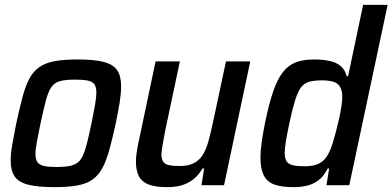

<svg xmlns="http://www.w3.org/2000/svg" viewBox="-20 -763 1617 791"><path d="M205 8Q136 8 96.5 -2Q57 -12 40.5 -36Q24 -60 24 -102Q24 -130 30.5 -167.5Q37 -205 47 -255Q61 -319 73 -364Q85 -409 101 -439Q117 -469 142 -486.5Q167 -504 205 -511Q243 -518 299 -518Q368 -518 407 -508Q446 -498 462.5 -474Q479 -450 479 -407Q479 -379 473 -341.5Q467 -304 457 -255Q443 -191 430.5 -146Q418 -101 402 -71Q386 -41 361.5 -23.5Q337 -6 299 1Q261 8 205 8ZM214 -75Q245 -75 265.5 -79Q286 -83 299.5 -93Q313 -103 322 -123Q331 -143 339 -175.5Q347 -208 357 -255Q366 -300 371.5 -331Q377 -362 377 -382Q377 -404 369 -415.5Q361 -427 342 -431Q323 -435 290 -435Q251 -435 228 -429Q205 -423 192 -404.5Q179 -386 169.5 -350.5Q160 -315 147 -255Q138 -210 132 -179Q126 -148 126 -128Q126 -106 134.5 -94.5Q143 -83 162 -79Q181 -75 214 -75Z M669 8Q620 8 592 -3Q564 -14 552 -37.5Q540 -61 540 -97Q540 -116 544 -141.5Q548 -167 555 -197L621 -510H721L660 -222Q654 -190 650 -166.5Q646 -143 645 -128Q645 -107 652.5 -96.5Q660 -86 676.5 -82.5Q693 -79 720 -79Q756 -79 779 -91Q802 -103 816 -126Q830 -149 839 -182Q848 -215 857 -257L911 -510H1011L903 0H810L821 -69H814Q800 -44 780 -27Q760 -10 733 -1Q706 8 669 8Z M1190 8Q1141 8 1111 -2.5Q1081 -13 1067 -40Q1053 -67 1053 -114Q1053 -140 1058 -176Q1063 -212 1072 -258Q1088 -335 1105 -385Q1122 -435 1144.5 -464.5Q1167 -494 1198 -506Q1229 -518 1273 -518Q1310 -518 1338 -512Q1366 -506 1384 -490.5Q1402 -475 1408 -449H1414L1476 -743H1577L1419 0H1325L1336 -69H1330Q1314 -36 1291 -19.5Q1268 -3 1242.5 2.5Q1217 8 1190 8ZM1235 -78Q1262 -78 1281 -84Q1300 -90 1313.5 -103Q1327 -116 1336 -136Q1343 -149 1350 -171.5Q1357 -194 1364 -220.5Q1371 -247 1377 -274Q1383 -301 1386.5 -324.5Q1390 -348 1390 -363Q1390 -401 1371.5 -416.5Q1353 -432 1308 -432Q1276 -432 1255 -426.5Q1234 -421 1220.5 -403.5Q1207 -386 1196 -350.5Q1185 -315 1172 -255Q1163 -212 1158 -182.5Q1153 -153 1153 -134Q1153 -110 1161 -98Q1169 -86 1187.5 -82Q1206 -78 1235 -78Z"/></svg>

Font: Saira SemiCondensed Medium
Style: Italic
Weight: 500
Width: 4
Italic angle: -12°
Designer: Hector Gatti with collaboration of the Omnibus-Type team
Foundry: Omnibus-Type
Version: Version 1.101